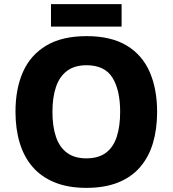

<svg xmlns="http://www.w3.org/2000/svg" viewBox="-20 -900 836 930"><path d="M741 -358Q741 -275 721 -207.5Q701 -140 659 -91Q617 -42 552 -16Q487 10 398 10Q310 10 245 -16.5Q180 -43 138 -91.5Q96 -140 75.5 -208Q55 -276 55 -359Q55 -470 91.5 -552Q128 -634 204.5 -679.5Q281 -725 399 -725Q518 -725 593.5 -679.5Q669 -634 705 -551.5Q741 -469 741 -358ZM234 -358Q234 -288 251 -237.5Q268 -187 304.5 -160Q341 -133 398 -133Q457 -133 493 -160Q529 -187 545.5 -237.5Q562 -288 562 -358Q562 -464 524.5 -524Q487 -584 399 -584Q341 -584 304.5 -556.5Q268 -529 251 -478.5Q234 -428 234 -358ZM569 -880V-771H227V-880Z"/></svg>

Font: Noto Sans Armenian ExtraBold
Style: Regular
Weight: 800
Version: Version 2.007